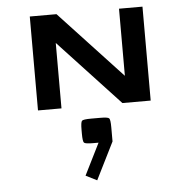

<svg xmlns="http://www.w3.org/2000/svg" viewBox="-55 -492 870 895"><g transform="rotate(-5 380.5 -45.0)"><path d="M450.7 174.3 363.8 348.6 311.5 322.3 385.3 174.3H360.4Q323.7 174.3 317.6 168.2Q311.5 162.1 311.5 125.5V108.4Q311.5 71.8 317.6 65.7Q323.7 59.6 360.4 59.6H401.9Q438.5 59.6 444.6 65.7Q450.7 71.8 450.7 108.4ZM512.2 0 227.1 -306.2V0H117.2V-439.5H242.2L534.7 -125.5V-439.5H644.5V0Z"/></g></svg>

Font: Squarish Sans CT
Style: RegularSC
Weight: 400
Version: Version 0.9